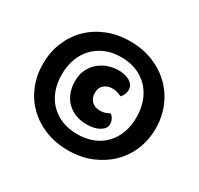

<svg xmlns="http://www.w3.org/2000/svg" viewBox="-135 -783 983 949"><g transform="rotate(30 356.5 -308.5)"><path d="M35 -308Q35 -373 58 -430Q81 -487 123 -529Q165 -571 224 -595Q283 -619 355 -619Q427 -619 486 -595Q545 -571 588 -529Q631 -487 654.5 -430Q678 -373 678 -308Q678 -242 654.5 -185.5Q631 -129 588 -87.5Q545 -46 486 -22Q427 2 355 2Q283 2 224 -22Q165 -46 123 -87.5Q81 -129 58 -185.5Q35 -242 35 -308ZM355 -529Q305 -529 266 -512.5Q227 -496 199 -466.5Q171 -437 156.5 -396.5Q142 -356 142 -308Q142 -260 156.5 -220Q171 -180 199 -151Q227 -122 266 -106Q305 -90 355 -90Q405 -90 444.5 -106Q484 -122 511.5 -151Q539 -180 553.5 -220Q568 -260 568 -308Q568 -356 553.5 -396.5Q539 -437 511.5 -466.5Q484 -496 444.5 -512.5Q405 -529 355 -529ZM394 -373Q367 -373 348 -357Q329 -341 329 -312Q329 -281 347 -264Q365 -247 393 -247Q412 -247 425.5 -252Q439 -257 449 -262Q472 -242 472 -212Q472 -189 444 -172Q416 -155 371 -155Q338 -155 309.5 -165.5Q281 -176 260 -196Q239 -216 227 -245.5Q215 -275 215 -313Q215 -352 229.5 -380.5Q244 -409 267 -428Q290 -447 318.5 -456.5Q347 -466 375 -466Q417 -466 442 -449.5Q467 -433 467 -408Q467 -379 447 -359Q438 -364 424.5 -368.5Q411 -373 394 -373Z"/></g></svg>

Font: Baloo Thambi 2 ExtraBold
Style: Regular
Weight: 800
Designer: Aadarsh Rajan and Ek Type
Foundry: Ek Type
Version: Version 1.640;hotconv 1.0.111;makeotfexe 2.5.65597; ttfautoh